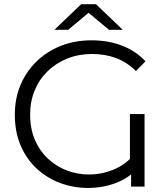

<svg xmlns="http://www.w3.org/2000/svg" viewBox="-20 -901 813 927"><path d="M404.6 6.4Q335.8 6.4 272.6 -16.6Q209.5 -39.6 159.5 -84.9Q109.5 -130.2 80.6 -196.2Q51.6 -262.2 51.6 -347.7Q51.6 -426 79.2 -491.1Q106.8 -556.3 156.9 -604.8Q207 -653.4 274.5 -679.9Q341.9 -706.4 422.1 -706.4Q501.6 -706.4 568.4 -681Q635.1 -655.6 682.4 -604.9L636.4 -558.1Q591.8 -601.8 539.1 -621.1Q486.4 -640.4 425 -640.4Q360.5 -640.4 305.6 -618.6Q250.8 -596.7 210.2 -557.5Q169.7 -518.2 147.6 -464.8Q125.5 -411.4 125.5 -348.3Q125.5 -278.4 149 -224.6Q172.5 -170.8 212.8 -133.7Q253.1 -96.7 303.8 -77.6Q354.6 -58.5 409.7 -58.5Q470.2 -58.5 528.2 -82.1Q586.3 -105.7 628.5 -156.3L659.3 -107.5Q617.8 -50.4 550.6 -22Q483.4 6.4 404.6 6.4ZM613 0V-94.3L607.3 -104V-350.4H677.9V0ZM242.5 -757 371.8 -880.6H443.5L572.9 -757H506.2L379.7 -862.6H435.6L309.1 -757Z"/></svg>

Font: Montserrat Alternates Thin
Style: Regular
Weight: 100
Designer: Julieta Ulanovsky
Foundry: Julieta Ulanovsky
Version: Version 9.000